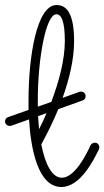

<svg xmlns="http://www.w3.org/2000/svg" viewBox="-99 -732 417 767"><path d="M296 -135C297 -138 298 -141 298 -143C298 -153 291 -162 280 -162C273 -162 266 -158 263 -152C247 -117 200 -22 148 -22C110 -22 82 -73 66 -155C91 -201 114 -248 134 -296L232 -331C239 -333 243 -341 243 -348C243 -359 234 -366 225 -366C223 -366 220 -366 218 -365L151 -341C179 -419 197 -497 197 -568C197 -673 170 -712 127 -712C46 -712 15 -499 15 -334C15 -322 15 -308 15 -293L-67 -264C-74 -262 -79 -254 -79 -247C-79 -237 -70 -229 -61 -229C-59 -229 -55 -229 -53 -230L17 -255C24 -137 53 15 146 15C222 15 274 -91 296 -135ZM52 -332C52 -496 84 -675 126 -675C147 -675 160 -645 160 -568C160 -494 137 -407 106 -325L52 -306ZM53 -268 87 -280C78 -258 67 -236 57 -216C56 -232 54 -250 53 -268Z"/></svg>

Font: Sacramento
Style: Regular
Weight: 400
Designer: Astigmatic (AOETI)
Foundry: Astigmatic (AOETI)
Version: Version 1.000